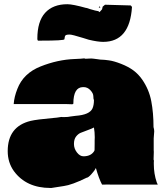

<svg xmlns="http://www.w3.org/2000/svg" viewBox="-20 -887 809 924"><path d="M720.7 -111.8 720.2 -107.4V-97.2Q720.2 -50.8 734.4 -9.3L739.3 1.5H518.6L501 1Q481.4 1 471.2 1.5Q455.6 -27.8 441.4 -78.6Q435.1 -65.4 419.7 -48.6Q404.3 -31.7 397 -31.7Q325.2 3.4 287.1 8.3Q231.4 17.6 227.3 17.6Q223.1 17.6 223.1 17.6Q106.4 17.6 46.9 -63.5Q17.1 -105 17.1 -159.7Q17.1 -278.3 127.4 -305.2Q155.8 -312 236.8 -319.3L252.9 -320.8L275.4 -324.2L280.3 -323.7H292Q308.6 -323.7 317.9 -326.2L344.2 -329.6Q411.6 -334.5 425.3 -365.7Q432.1 -381.3 432.1 -405.3Q429.2 -410.2 429.2 -423.8Q429.2 -437.5 415.3 -452.6Q401.4 -467.8 382.3 -467.8H379.9Q333 -467.8 333 -388.2Q330.6 -384.3 325 -385.3Q319.3 -386.2 297.9 -386.2H45.9Q48.3 -420.9 63.5 -459Q92.3 -534.2 175 -567.1Q257.8 -600.1 339.4 -603L368.7 -604.5L384.3 -606Q387.2 -606 390.1 -604.5H396.5L418.5 -605.5Q425.3 -605.5 449.2 -602.1L463.4 -600.1Q466.8 -599.6 474.1 -599.6Q481.4 -599.6 504.9 -596.4Q528.3 -593.3 563.2 -579.6Q598.1 -565.9 622.3 -547.9Q646.5 -529.8 664.1 -504.4Q697.3 -456.5 708 -400.1Q718.8 -343.8 718.8 -275.4Q722.2 -264.2 722.2 -254.9L719.7 -221.2V-164.6Q720.2 -163.6 720.2 -156.2L719.2 -123V-118.7Q720.7 -116.2 720.7 -111.8ZM435.5 -210.9 436 -226.6Q436 -251 432.1 -273.4Q421.4 -267.6 400.9 -260.3Q380.4 -252.9 368.2 -247.8Q356 -242.7 345.9 -229.7Q335.9 -216.8 335.9 -194.3Q335.9 -171.9 350.3 -153.3Q364.7 -134.8 381.8 -134.8Q418.5 -134.8 434.1 -161.1L435.1 -166L435.5 -196.3ZM474.1 -855 485.4 -864.3 608.9 -860.8Q610.4 -860.4 615.2 -853.5Q604.5 -685.5 476.6 -685.5Q450.2 -685.5 407.2 -695.8L378.9 -704.6Q327.1 -720.7 315.2 -720.7Q303.2 -720.7 298.1 -718.5Q293 -716.3 292 -710.4Q291 -704.6 290 -698Q289.1 -691.4 175.8 -691.4H162.6Q159.7 -694.3 159.7 -700.2Q159.7 -784.2 197.3 -825.4Q234.9 -866.7 304.2 -866.7Q330.1 -866.7 395 -848.6V-849.1Q409.7 -843.8 437.5 -836.4L452.1 -833.5Q454.1 -833.5 459 -828.6L471.2 -842.3Q473.6 -850.6 474.1 -855ZM455.1 -852.1 459.5 -856.9 462.9 -848.6Z"/></svg>

Font: Bowlby One
Style: Regular
Weight: 400
Designer: vernon adams
Foundry: vernon adams
Version: Version 1.000